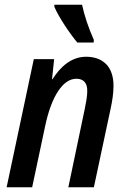

<svg xmlns="http://www.w3.org/2000/svg" viewBox="-20 -791 534 812"><path d="M307 -611H376L377 -622C354 -673 337 -725 327 -771H210V-762C228 -719 276 -648 307 -611ZM8 1H116L171 -258C198 -386 247 -458 303 -458C334 -458 350 -439 349 -405C349 -384 344 -357 338 -328L269 1H377L448 -332C455 -364 460 -398 460 -426C461 -509 415 -551 344 -551C283 -551 236 -510 202 -456H200L209 -541H123Z"/></svg>

Font: Noto Sans Display SemiCondensed Medium
Style: Italic
Weight: 500
Width: 4
Italic angle: -12°
Designer: Monotype Design Team
Foundry: Monotype Imaging Inc.
Version: Version 1.900